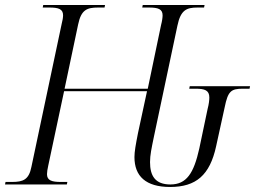

<svg xmlns="http://www.w3.org/2000/svg" viewBox="-39 -734 1015 764"><path d="M638 10C741 10 796 -37 821 -152L855 -307C868 -371 880 -381 927 -381H954L956 -391H716L714 -381H740C775 -381 794 -375 794 -346C794 -335 792 -319 787 -300L754 -143C732 -44 703 0 639 0C578 0 558 -35 558 -89C558 -117 564 -144 573 -188L667 -632C680 -695 704 -704 747 -704H773L775 -714H529L527 -704H554C590 -704 608 -698 608 -673C608 -664 606 -650 602 -635L549 -381H218L272 -637C284 -695 307 -704 351 -704H377L379 -714H133L131 -704H158C194 -704 212 -698 212 -673C212 -665 210 -652 206 -637L86 -70C76 -19 53 -10 9 -10H-17L-19 0H227L229 -10H203C167 -10 148 -16 148 -41C148 -49 150 -62 153 -75L216 -371H546L510 -204C501 -158 496 -131 496 -109C496 -33 541 10 638 10Z"/></svg>

Font: Noto Serif Display SemiCondensed Light
Style: Italic
Weight: 300
Width: 4
Italic angle: -12°
Designer: Monotype Design Team
Foundry: Monotype Imaging Inc.
Version: Version 2.009